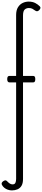

<svg xmlns="http://www.w3.org/2000/svg" viewBox="-71 -1447 525 2394"><path d="M78 927Q51 927 26.5 918.5Q2 910 -17 894.5Q-36 879 -47 858Q-54 844 -48.5 832Q-43 820 -27 810Q-12 801 -2 801.5Q8 802 19 814Q35 831 51 841.5Q67 852 86 852Q112 852 121 832.5Q130 813 130 784V-420H45Q33 -420 26 -430Q19 -440 19 -460Q19 -500 44 -500H130V-1259Q130 -1319 153 -1356Q176 -1393 211.5 -1410Q247 -1427 286 -1427Q335 -1427 369 -1409Q403 -1391 425 -1368Q436 -1357 433 -1345.5Q430 -1334 419 -1322Q406 -1309 395 -1307Q384 -1305 371 -1313Q349 -1329 332 -1338Q315 -1347 289 -1347Q258 -1347 237 -1328Q216 -1309 216 -1253V-500H345Q369 -500 369 -460Q369 -420 345 -420H216V784Q216 838 197.5 869Q179 900 147.5 913.5Q116 927 78 927Z"/></svg>

Font: Playwrite FR Trad
Style: Regular
Weight: 400
Designer: Veronika Burian, José Scaglione
Foundry: TypeTogether
Version: Version 1.000